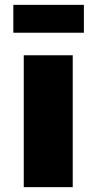

<svg xmlns="http://www.w3.org/2000/svg" viewBox="-20 -772 394 792"><path d="M78 -544V0H280V-544ZM35 -752V-637H326V-752Z"/></svg>

Font: Argentum Sans ExtraBold
Style: Regular
Weight: 800
Designer: Julieta Ulanovsky
Foundry: Julieta Ulanovsky
Version: Version 5.001;February 15, 2019;FontCreator 11.5.0.2425 64-b